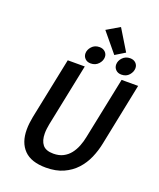

<svg xmlns="http://www.w3.org/2000/svg" viewBox="-173 -1069 985 1187"><g transform="rotate(20 319.0 -476.0)"><path d="M638 -658 555 -250Q545 -199 524.5 -152Q504 -105 470.5 -68.5Q437 -32 388.5 -10Q340 12 274 12Q177 12 130 -36Q83 -84 83 -169Q83 -191 85.5 -212Q88 -233 92 -254L175 -658H287L203 -248Q200 -232 198 -216.5Q196 -201 196 -185Q196 -138 217 -111.5Q238 -85 288 -85Q325 -85 352 -99Q379 -113 397.5 -136.5Q416 -160 428 -190.5Q440 -221 446 -253Q466 -352 486.5 -450Q507 -548 527 -647L529 -658ZM263 -736Q263 -760 282 -781Q301 -802 332 -802Q355 -802 369.5 -788.5Q384 -775 384 -755Q384 -730 364.5 -709Q345 -688 314 -688Q291 -688 277 -702Q263 -716 263 -736ZM329 -914 414 -964 498 -826 434 -787ZM465 -736Q465 -761 484.5 -781.5Q504 -802 534 -802Q557 -802 571 -788.5Q585 -775 585 -755Q585 -731 566.5 -709.5Q548 -688 516 -688Q493 -688 479 -702Q465 -716 465 -736Z"/></g></svg>

Font: Codetta
Style: Bold Italic
Weight: 700
Italic angle: -11°
Designer: Ulrich Proeller
Foundry: PROSA GmbH
Version: Version 2.00;September 29, 2018;FontCreator 11.5.0.2427 64-b